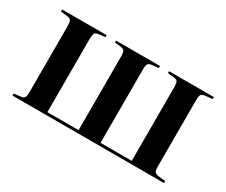

<svg xmlns="http://www.w3.org/2000/svg" viewBox="-90 -757 1171 997"><g transform="rotate(30 495.5 -258.0)"><path d="M43 0V-12.2L85 -17.1Q100.1 -18.6 105.5 -27.8Q110.8 -37.1 110.8 -63V-453.1Q110.8 -479 105.5 -488.3Q100.1 -497.6 85 -499L43 -503.9V-516.1H310.1V-504.9L267.1 -499Q252.9 -496.6 248 -487.8Q243.2 -479 243.2 -455.1V-16.1H430.2V-458Q430.2 -481.4 424.6 -490.2Q418.9 -499 401.9 -501L366.2 -504.9V-516.1H629.9V-503.9L591.8 -500Q573.7 -497.6 567.9 -489.7Q562 -481.9 562 -458V-16.1H749V-458Q749 -481.9 743.9 -490.5Q738.8 -499 721.2 -501L684.1 -504.9V-516.1H952.1V-503.9L912.1 -500Q893.1 -497.6 887 -489.7Q880.9 -481.9 880.9 -458V-58.1Q880.9 -34.2 887 -26.4Q893.1 -18.6 912.1 -16.1L952.1 -12.2V0Z"/></g></svg>

Font: Display Semibold
Style: Regular
Weight: 600
Designer: Latin by Veronika Burian and Jose Scaglione. Greek by Irene Vlachou. Cyrillic by Vera Evstafieva.
Foundry: TypeTogether
Version: Version 3.002